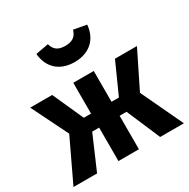

<svg xmlns="http://www.w3.org/2000/svg" viewBox="-177 -965 1112 1128"><g transform="rotate(-30 379.0 -401.0)"><path d="M378 -632C481 -632 543 -693 551 -786L464 -802C451 -759 425 -742 378 -742C331 -742 305 -759 293 -802L206 -786C214 -693 275 -632 378 -632ZM592 -531 498 -322H448V-531H309V-322H260L166 -531H17L139 -284L4 0H164L262 -227H309V0H448V-227H495L592 0H753L619 -284L741 -531Z"/></g></svg>

Font: Fira Sans
Style: Bold
Weight: 700
Designer: Carrois Corporate & Edenspiekermann AG
Foundry: Carrois Corporate GbR & Edenspiekermann AG
Version: Version 4.203